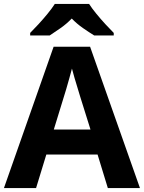

<svg xmlns="http://www.w3.org/2000/svg" viewBox="-20 -954 730 974"><path d="M527 0 475 -170H215L163 0H0L252 -717H437L690 0ZM387 -463Q382 -480 374 -506Q366 -532 358 -559Q350 -586 345 -606Q340 -586 331.5 -556.5Q323 -527 315.5 -500.5Q308 -474 304 -463L253 -297H439ZM432 -934Q446 -912 468.5 -884.5Q491 -857 515 -831Q539 -805 557 -787V-774H458Q432 -790 401 -811.5Q370 -833 344 -860Q318 -833 288 -812Q258 -791 232 -774H133V-787Q152 -806 175.5 -831.5Q199 -857 221.5 -884.5Q244 -912 258 -934Z"/></svg>

Font: Noto Sans Myanmar
Style: Bold
Weight: 700
Designer: Monotype Design Team
Foundry: Monotype Imaging Inc.
Version: Version 2.107; ttfautohint (v1.8.4.7-5d5b)